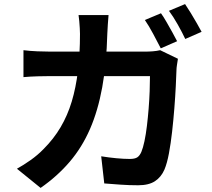

<svg xmlns="http://www.w3.org/2000/svg" viewBox="-20 -866 1040 941"><path d="M769 -801Q782 -783 796.5 -757.5Q811 -732 825 -707Q839 -682 848 -664L768 -629Q752 -660 731 -699.5Q710 -739 690 -768ZM887 -846Q900 -827 915.5 -801.5Q931 -776 945 -751.5Q959 -727 968 -710L888 -675Q873 -707 851 -746Q829 -785 808 -813ZM512 -792Q510 -774 508.5 -747Q507 -720 506 -702Q502 -553 481 -438Q460 -323 421 -233.5Q382 -144 322 -73.5Q262 -3 179 55L63 -39Q94 -56 129.5 -81Q165 -106 194 -136Q243 -185 277 -242.5Q311 -300 331.5 -368Q352 -436 362 -518.5Q372 -601 372 -700Q372 -711 371 -728Q370 -745 368.5 -762.5Q367 -780 365 -792ZM852 -578Q850 -565 847.5 -549Q845 -533 845 -525Q844 -493 841.5 -443Q839 -393 834.5 -335.5Q830 -278 823.5 -220.5Q817 -163 808 -114.5Q799 -66 786 -35Q770 2 739.5 22Q709 42 657 42Q614 42 571 39Q528 36 491 33L476 -100Q513 -94 550 -90.5Q587 -87 616 -87Q641 -87 653 -95Q665 -103 673 -122Q681 -141 688 -174Q695 -207 700 -248.5Q705 -290 708.5 -334Q712 -378 713.5 -419Q715 -460 715 -493H227Q202 -493 165 -492Q128 -491 95 -488V-620Q127 -616 163 -614.5Q199 -613 227 -613H690Q709 -613 728.5 -614.5Q748 -616 765 -620Z"/></svg>

Font: Farlight84_Sys_V01
Style: Bold
Weight: 700
Designer: Monotype Design Team, Nadine Chahine and Nizar Qandah
Foundry: Monotype Imaging Inc.
Version: Version 2.004;October 31, 2024;FontCreator 14.0.0.2814 64-bi